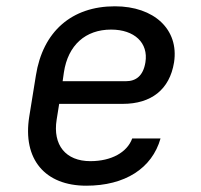

<svg xmlns="http://www.w3.org/2000/svg" viewBox="-20 -580 640 610"><path d="M254 10C377 10 463 -45 490 -140H400C384 -96 334 -68 267 -68C189 -68 147 -119 160 -200L168 -250H370C460 -250 519 -295 533 -382C549 -486 470 -560 345 -560C208 -560 116 -480 94 -340L73 -210C51 -73 124 10 254 10ZM179 -322 183 -350C196 -437 252 -486 333 -486C407 -486 452 -444 442 -382C435 -339 412 -322 380 -322Z"/></svg>

Font: JetBrains Mono
Style: Italic
Weight: 400
Italic angle: -9°
Monospace: yes
Designer: Philipp Nurullin, Konstantin Bulenkov
Foundry: JetBrains
Version: Version 2.305